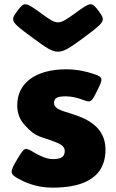

<svg xmlns="http://www.w3.org/2000/svg" viewBox="-20 -846 532 881"><path d="M59 -795C26 -750 28 -747 136 -668C243 -589 249 -589 357 -668C464 -747 466 -750 433 -795C400 -839 397 -838 323 -784C248 -730 244 -730 170 -784C95 -838 92 -839 59 -795ZM283 -528C148 -528 59 -468 59 -363C59 -325 72 -296 92 -274C148 -210 166 -223 242 -191C263 -182 277 -172 277 -153C277 -119 247 -116 222 -116C194 -116 162 -131 137 -146C94 -171 94 -173 59 -115C24 -56 21 -47 76 -20C110 -2 159 15 221 15C326 15 464 -9 464 -160C464 -265 376 -303 308 -324C264 -338 228 -346 228 -373C228 -397 244 -404 283 -404C310 -404 339 -396 360 -388C397 -375 398 -374 426 -430C454 -486 455 -492 406 -508C376 -518 333 -528 283 -528Z"/></svg>

Font: Hussar Print
Style: Bold
Weight: 700
Foundry: Cannot Into Space Fonts
Version: Version 2.00